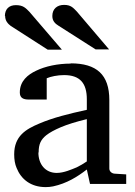

<svg xmlns="http://www.w3.org/2000/svg" viewBox="-25 -753 553 785"><path d="M133 -130C133 -164 142 -182 164 -200C178 -211 198 -222 224 -233C250 -244 285 -255 330 -266V-93C317 -84 303 -76 289 -69C267 -60 236 -46 207 -46C160 -46 132 -82 132 -129ZM264 -493C211 -493 160 -482 123 -464C89 -448 56 -422 56 -375C56 -352 71 -346 93 -346H166V-433C182 -440 210 -446 237 -446C302 -446 330 -413 330 -347V-304C257 -288 192 -272 136 -248C81 -225 33 -197 33 -122C33 -101 36 -82 43 -66C61 -21 100 12 162 12C172 12 182 11 192 9C248 -3 291 -30 330 -60L343 -1H491V-40L443 -43C432 -44 422 -52 422 -64V-344C422 -448 370 -494 264 -494ZM-4 -688C-4 -668 7 -656 19 -647L170 -550H228L95 -705C80 -720 70 -732 40 -732C11 -732 -5 -715 -5 -687ZM189 -687C189 -667 201 -656 214 -648L366 -551H421L289 -706C275 -720 266 -733 237 -733C208 -733 189 -716 189 -688Z"/></svg>

Font: Veleka
Style: Regular
Weight: 400
Designer: Stefan Peev, Context Ltd, 2016; SIL International, 1997-2014.
Foundry: Stefan Peev, Context Ltd, 2016
Version: Version 1.000